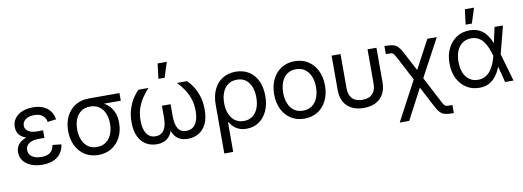

<svg xmlns="http://www.w3.org/2000/svg" viewBox="-69 -1175 4939 1812"><g transform="rotate(-10 2400.5 -269.0)"><path d="M252.4 10.7Q193.4 10.7 146 -7.8Q98.6 -26.4 71.3 -61.3Q43.9 -96.2 43.9 -143.6Q43.9 -173.3 55.9 -198.5Q67.9 -223.6 92.8 -242.2Q117.7 -260.7 156.2 -271.2Q194.8 -281.7 249 -281.7H312.5V-235.8H253.4Q216.8 -235.8 189.5 -225.6Q162.1 -215.3 147 -196Q131.8 -176.8 131.8 -149.4Q131.8 -110.4 165.3 -86.9Q198.7 -63.5 255.4 -63.5Q293 -63.5 318.1 -74.2Q343.3 -85 357.2 -105.7Q371.1 -126.5 376 -156.7L460 -147.9Q453.6 -96.2 426.3 -60.8Q398.9 -25.4 354.7 -7.3Q310.5 10.7 252.4 10.7ZM252.9 -253.9Q199.7 -253.9 161.9 -263.7Q124 -273.4 100.3 -290.8Q76.7 -308.1 65.7 -332Q54.7 -356 54.7 -383.8Q54.7 -430.7 79.8 -465.6Q105 -500.5 150.1 -519.5Q195.3 -538.6 254.4 -538.6Q312 -538.6 353.5 -520.3Q395 -502 419.7 -468.5Q444.3 -435.1 451.2 -389.2L369.1 -378.9Q363.3 -418 334.2 -441.2Q305.2 -464.4 254.4 -464.4Q202.6 -464.4 171.6 -441.4Q140.6 -418.5 140.6 -382.8Q140.6 -351.1 169.4 -329.6Q198.2 -308.1 257.8 -308.1H312.5V-253.9Z M788.1 11.7Q715.3 11.7 660.4 -22.9Q605.5 -57.6 575 -118.9Q544.4 -180.2 544.4 -260.3Q544.4 -340.3 575 -400.9Q605.5 -461.4 660.4 -495.4Q715.3 -529.3 788.1 -529.3H1083.5V-456.1H873.5L788.1 -452.1Q736.8 -452.1 701.7 -427.5Q666.5 -402.8 648.7 -359.4Q630.9 -315.9 630.9 -260.3Q630.9 -205.1 648.7 -160.6Q666.5 -116.2 701.4 -90.6Q736.3 -64.9 788.1 -64.9Q839.4 -64.9 874.5 -90.8Q909.7 -116.7 927.7 -160.9Q945.8 -205.1 945.8 -260.3Q945.8 -315.9 927.7 -359.4Q909.7 -402.8 874.5 -427.5Q839.4 -452.1 788.1 -452.1V-486.3Q839.8 -486.3 884.3 -471.9Q928.7 -457.5 961.7 -428.5Q994.6 -399.4 1013.2 -355.5Q1031.7 -311.5 1031.7 -252.4Q1031.7 -176.8 1001.2 -116.9Q970.7 -57.1 915.8 -22.7Q860.8 11.7 788.1 11.7Z M1348.6 7.8Q1290.5 7.8 1245.4 -19.5Q1200.2 -46.9 1174.1 -101.1Q1147.9 -155.3 1147.9 -236.3Q1147.9 -309.1 1166.7 -366.2Q1185.5 -423.3 1212.9 -464.6Q1240.2 -505.9 1265.6 -529.3H1361.8Q1331.5 -497.1 1302.2 -455.3Q1272.9 -413.6 1253.7 -359.9Q1234.4 -306.2 1234.4 -237.8Q1234.4 -156.7 1264.6 -112.5Q1294.9 -68.4 1350.1 -68.4Q1403.3 -68.4 1430.4 -109.1Q1457.5 -149.9 1457.5 -228V-341.8H1540.5V-228Q1540.5 -149.9 1565.2 -109.1Q1589.8 -68.4 1644 -68.4Q1701.2 -68.4 1731.9 -112.3Q1762.7 -156.2 1762.7 -237.8Q1762.7 -307.1 1742.9 -361.3Q1723.1 -415.5 1693.8 -457Q1664.6 -498.5 1634.8 -529.3H1731Q1756.3 -506.3 1783.7 -465.6Q1811 -424.8 1829.8 -367.2Q1848.6 -309.6 1848.6 -236.3Q1848.6 -154.8 1822.8 -100.6Q1796.9 -46.4 1751 -19.3Q1705.1 7.8 1646 7.8Q1598.6 7.8 1567.1 -8.8Q1535.6 -25.4 1517.1 -54.2Q1498.5 -83 1488.8 -119.6H1504.9Q1496.1 -81.5 1476.6 -52.7Q1457 -23.9 1425.5 -8.1Q1394 7.8 1348.6 7.8ZM1468.8 -597.7 1486.8 -742.2H1574.7L1528.3 -597.7Z M1959 204.1V-264.6Q1959 -348.1 1988.5 -409.4Q2018.1 -470.7 2071.5 -504.2Q2125 -537.6 2196.8 -537.6Q2269.5 -537.6 2322.8 -504.2Q2376 -470.7 2405.3 -409.4Q2434.6 -348.1 2434.6 -264.2Q2434.6 -182.1 2406 -120.1Q2377.4 -58.1 2326.4 -23.7Q2275.4 10.7 2208 10.7Q2165.5 10.7 2134.8 -2.7Q2104 -16.1 2083 -37.1Q2062 -58.1 2047.9 -81.1H2044.4V204.1ZM2194.8 -65.9Q2244.1 -65.9 2278.3 -90.8Q2312.5 -115.7 2330.6 -160.6Q2348.6 -205.6 2348.6 -264.6Q2348.6 -322.8 2331.1 -367.2Q2313.5 -411.6 2279.8 -436.5Q2246.1 -461.4 2196.8 -461.4Q2147.9 -461.4 2112.8 -437Q2077.6 -412.6 2058.8 -368.4Q2040 -324.2 2040 -264.6Q2040 -205.1 2058.6 -160.4Q2077.1 -115.7 2112.1 -90.8Q2147 -65.9 2194.8 -65.9Z M2762.7 11.7Q2689.9 11.7 2635 -22.9Q2580.1 -57.6 2549.6 -119.6Q2519 -181.6 2519 -262.7Q2519 -344.2 2549.6 -406.5Q2580.1 -468.8 2635 -503.7Q2689.9 -538.6 2762.7 -538.6Q2835.4 -538.6 2890.4 -503.7Q2945.3 -468.8 2975.8 -406.5Q3006.3 -344.2 3006.3 -262.7Q3006.3 -181.6 2975.8 -119.6Q2945.3 -57.6 2890.4 -22.9Q2835.4 11.7 2762.7 11.7ZM2762.7 -64.9Q2814 -64.9 2849.1 -90.8Q2884.3 -116.7 2902.3 -161.6Q2920.4 -206.5 2920.4 -262.7Q2920.4 -319.3 2902.3 -364.3Q2884.3 -409.2 2849.1 -435.5Q2814 -461.9 2762.7 -461.9Q2711.4 -461.9 2676.3 -435.8Q2641.1 -409.7 2623.3 -364.7Q2605.5 -319.8 2605.5 -262.7Q2605.5 -206.1 2623.3 -161.4Q2641.1 -116.7 2676 -90.8Q2710.9 -64.9 2762.7 -64.9Z M3331.5 9.8Q3264.6 9.8 3216.3 -15.1Q3168 -40 3142.3 -86.9Q3116.7 -133.8 3116.7 -199.2V-529.3H3202.1V-203.1Q3202.1 -159.2 3216.8 -129.2Q3231.4 -99.1 3260.5 -83.7Q3289.6 -68.4 3331.5 -68.4Q3374 -68.4 3402.8 -83.7Q3431.6 -99.1 3446.3 -129.2Q3460.9 -159.2 3460.9 -203.1V-529.3H3546.4V-199.2Q3546.4 -133.8 3520.8 -86.9Q3495.1 -40 3447 -15.1Q3398.9 9.8 3331.5 9.8Z M3640.1 204.1 3866.7 -221.7H3904.3L4056.6 70.8Q4070.8 98.6 4079.8 110.4Q4088.9 122.1 4101.3 124.8Q4113.8 127.4 4137.7 127.4H4158.7V204.1H4137.7Q4099.1 204.1 4073.5 197.3Q4047.9 190.4 4027.8 169.7Q4007.8 148.9 3985.8 106.4L3884.8 -87.9L3731 204.1ZM3864.3 -129.4 3725.6 -395Q3710 -424.3 3701.2 -436.8Q3692.4 -449.2 3680.7 -451.9Q3668.9 -454.6 3644 -454.6H3623V-531.2H3644Q3683.1 -531.2 3708.5 -524.2Q3733.9 -517.1 3753.9 -495.6Q3773.9 -474.1 3796.4 -430.7L3888.2 -255.4L4034.2 -529.3H4124.5L3910.2 -129.4Z M4439 11.7Q4368.2 11.7 4314 -23.4Q4259.8 -58.6 4229.5 -120.6Q4199.2 -182.6 4199.2 -262.7Q4199.2 -343.8 4229.7 -406Q4260.3 -468.3 4314.7 -503.4Q4369.1 -538.6 4440.4 -538.6Q4485.4 -538.6 4519.8 -524.4Q4554.2 -510.3 4579.3 -485.4Q4604.5 -460.4 4622.3 -428.2Q4640.1 -396 4651.4 -359.4H4681.6L4689.9 -266.1L4766.6 0H4686L4618.2 -266.1Q4607.9 -305.2 4593.3 -340.6Q4578.6 -376 4558.1 -403.3Q4537.6 -430.7 4508.8 -446.3Q4480 -461.9 4441.4 -461.9Q4393.6 -461.9 4358.4 -437.5Q4323.2 -413.1 4304.4 -368.4Q4285.6 -323.7 4285.6 -262.7Q4285.6 -202.6 4304.2 -158.2Q4322.8 -113.8 4357.2 -89.4Q4391.6 -64.9 4439.5 -64.9Q4478 -64.9 4507.8 -81.1Q4537.6 -97.2 4559.3 -125.2Q4581.1 -153.3 4595.7 -188.7Q4610.4 -224.1 4619.1 -263.2L4678.2 -529.3H4758.8L4689.9 -263.2L4681.6 -170.4H4653.3Q4640.6 -135.3 4622.6 -102.5Q4604.5 -69.8 4578.9 -43.9Q4553.2 -18.1 4518.8 -3.2Q4484.4 11.7 4439 11.7ZM4413.1 -597.7 4431.2 -742.2H4519L4472.7 -597.7Z"/></g></svg>

Font: Inter 24pt
Style: Regular
Weight: 400
Designer: Rasmus Andersson
Foundry: rsms
Version: Version 4.001;git-66647c0bb